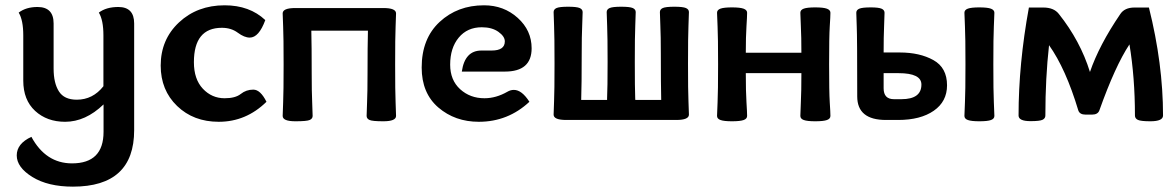

<svg xmlns="http://www.w3.org/2000/svg" viewBox="-20 -448 4390 717"><path d="M366.7 -58.1Q299.3 6.8 223.1 6.8Q155.3 6.8 111.1 -33.9Q66.9 -74.7 66.9 -147V-315.9Q66.9 -373 49.8 -400.9Q77.1 -421.9 120.1 -421.9Q180.2 -421.9 180.2 -360.4V-191.9Q180.2 -137.7 200 -106.7Q219.7 -75.7 266.6 -75.7Q326.7 -75.7 366.2 -126V-315.9Q366.2 -373 349.1 -400.9Q376.5 -421.9 421.9 -421.9Q481 -421.9 481 -360.4V38.1Q481 249 252.4 249Q159.2 249 100.8 212.9Q42.5 176.8 42.5 132.3Q42.5 88.4 97.2 63Q150.9 162.1 249 162.1Q366.7 162.1 366.7 44.4Z M796.9 6.8Q702.6 6.8 641.4 -52.2Q580.1 -111.3 580.1 -203.1Q580.1 -300.3 648.4 -364.3Q716.8 -428.2 818.8 -428.2Q912.1 -428.2 970.7 -373Q946.8 -307.6 912.6 -307.6Q892.6 -307.6 867.9 -325.9Q843.3 -344.2 808.6 -344.2Q704.1 -344.2 704.1 -215.8Q704.1 -152.3 737.5 -116.7Q771 -81.1 818.8 -81.1Q858.9 -81.1 879.2 -97.2Q899.4 -113.3 925.8 -113.3Q952.6 -113.3 975.1 -67.9Q898.9 6.8 796.9 6.8Z M1411.6 4.9Q1370.6 4.9 1359.9 0Q1349.1 -4.9 1349.1 -15.1Q1349.1 -27.8 1350.8 -66.2Q1352.5 -104.5 1352.5 -173.3Q1352.5 -277.3 1354 -333.5H1142.6Q1144 -277.3 1144 -173.3Q1144 -104.5 1145.8 -66.2Q1147.5 -27.8 1147.5 -15.1Q1147.5 -4.9 1136.7 0Q1126 4.9 1083 4.9Q1035.6 4.9 1035.6 -15.1Q1035.6 -27.8 1037.4 -66.2Q1039.1 -104.5 1039.1 -207.5Q1039.1 -311 1037.4 -348.1Q1035.6 -385.3 1035.6 -397.9Q1035.6 -418 1083 -418H1411.6Q1459 -418 1459 -397.9Q1459 -385.3 1457.3 -348.1Q1455.6 -311 1455.6 -207.5Q1455.6 -104.5 1457.3 -66.2Q1459 -27.8 1459 -15.1Q1459 4.9 1411.6 4.9Z M1777.8 -259.3H1815.9Q1865.2 -259.3 1865.2 -293.5Q1865.2 -312 1841.3 -329.1Q1817.4 -346.2 1779.3 -346.2Q1725.1 -346.2 1693.1 -307.6Q1661.1 -269 1661.1 -206.5Q1661.1 -148.9 1698.2 -115Q1735.4 -81.1 1789.1 -81.1Q1832.5 -81.1 1875 -105.5Q1886.7 -112.3 1898.9 -112.3Q1928.7 -112.3 1957 -67.9Q1877 6.8 1768.1 6.8Q1679.2 6.8 1616.9 -46.6Q1554.7 -100.1 1554.7 -195.8Q1554.7 -303.7 1621.6 -366Q1688.5 -428.2 1787.6 -428.2Q1861.3 -428.2 1913.3 -381.3Q1965.3 -334.5 1965.3 -267.6Q1965.3 -180.7 1865.7 -180.7H1704.6Q1715.8 -259.3 1777.8 -259.3Z M2505.4 0H2094.7Q2047.4 0 2047.4 -20Q2047.4 -32.7 2049.1 -69.8Q2050.8 -106.9 2050.8 -210.4Q2050.8 -314 2049.1 -352.1Q2047.4 -390.1 2047.4 -402.8Q2047.4 -413.1 2058.3 -418Q2069.3 -422.9 2101.6 -422.9Q2133.8 -422.9 2144.8 -418Q2155.8 -413.1 2155.8 -402.8Q2155.8 -390.1 2154.1 -352.1Q2152.3 -314 2152.3 -245.1Q2152.3 -130.9 2150.4 -74.7H2247.1V-81.1Q2249 -119.1 2249 -216.8Q2249 -314 2247.3 -352.1Q2245.6 -390.1 2245.6 -402.8Q2245.6 -413.1 2256.6 -418Q2267.6 -422.9 2299.8 -422.9Q2332 -422.9 2343 -418Q2354 -413.1 2354 -402.8Q2354 -390.1 2352.3 -352.1Q2350.6 -314 2350.6 -216.8Q2350.6 -119.1 2352.1 -81.1L2352.5 -74.7H2449.2Q2447.8 -130.9 2447.8 -245.1Q2447.8 -314 2446 -352.1Q2444.3 -390.1 2444.3 -402.8Q2444.3 -413.1 2455.1 -418Q2465.8 -422.9 2498.5 -422.9Q2530.3 -422.9 2541.5 -418Q2552.7 -413.1 2552.7 -402.8Q2552.7 -390.1 2551 -352.1Q2549.3 -314 2549.3 -210.4Q2549.3 -106.9 2551 -69.8Q2552.7 -32.7 2552.7 -20Q2552.7 0 2505.4 0Z M3024.4 4.9Q2994.6 4.9 2981.7 0.2Q2968.8 -4.4 2968.8 -15.1Q2968.8 -27.8 2970.7 -66.4Q2972.7 -105 2972.7 -174.8H2765.1Q2765.1 -105 2767.6 -66.4Q2770 -27.8 2770 -15.1Q2770 -4.4 2757.1 0.2Q2744.1 4.9 2713.4 4.9Q2683.6 4.9 2670.7 0.2Q2657.7 -4.4 2657.7 -15.1Q2657.7 -27.8 2659.7 -66.2Q2661.6 -104.5 2661.6 -207.5Q2661.6 -311 2659.7 -349.1Q2657.7 -387.2 2657.7 -400.4Q2657.7 -411.1 2670.7 -415.8Q2683.6 -420.4 2713.4 -420.4Q2744.1 -420.4 2757.1 -415.5Q2770 -410.6 2770 -400.4Q2770 -387.2 2767.6 -349.4Q2765.1 -311.5 2765.1 -251H2972.7Q2972.7 -311.5 2970.7 -349.4Q2968.8 -387.2 2968.8 -400.4Q2968.8 -411.1 2981.7 -415.8Q2994.6 -420.4 3024.4 -420.4Q3055.2 -420.4 3068.1 -415.5Q3081.1 -410.6 3081.1 -400.4Q3081.1 -387.2 3078.6 -349.1Q3076.2 -311 3076.2 -207.5Q3076.2 -104.5 3078.6 -66.2Q3081.1 -27.8 3081.1 -15.1Q3081.1 -4.4 3068.1 0.2Q3055.2 4.9 3024.4 4.9Z M3346.2 -77.6Q3420.9 -77.6 3420.9 -132.3Q3420.9 -174.8 3335.4 -174.8H3279.8V-118.2Q3279.8 -77.6 3318.4 -77.6ZM3334 0H3288.6Q3181.2 0 3181.2 -87.9Q3181.2 -311 3179.4 -349.1Q3177.7 -387.2 3177.7 -400.4Q3177.7 -410.6 3188.7 -415.5Q3199.7 -420.4 3231.9 -420.4Q3261.2 -420.4 3272.2 -415.5Q3283.2 -410.6 3283.2 -400.4Q3283.2 -387.2 3281.5 -349.1Q3279.8 -311 3279.8 -252H3340.3Q3414.6 -252 3465.6 -223.6Q3516.6 -195.3 3516.6 -129.4Q3516.6 -68.8 3467 -34.4Q3417.5 0 3334 0ZM3637.2 4.9Q3607.4 4.9 3594.5 0.2Q3581.5 -4.4 3581.5 -15.1Q3581.5 -27.8 3583.5 -66.2Q3585.4 -104.5 3585.4 -208Q3585.4 -311 3583.5 -349.1Q3581.5 -387.2 3581.5 -400.4Q3581.5 -411.1 3594.5 -415.8Q3607.4 -420.4 3637.2 -420.4Q3668 -420.4 3680.7 -415.5Q3693.4 -410.6 3693.4 -400.4Q3693.4 -387.2 3691.4 -349.1Q3689.5 -311 3689.5 -208Q3689.5 -104.5 3691.4 -66.2Q3693.4 -27.8 3693.4 -15.1Q3693.4 -4.4 3680.7 0.2Q3668 4.9 3637.2 4.9Z M4275.9 4.9Q4240.7 4.9 4229.5 -0.2Q4218.3 -5.4 4218.3 -16.6Q4218.3 -158.7 4197.8 -282.2Q4144.5 -201.7 4085.4 -35.6Q4079.6 -20 4058.1 -20H4033.7Q4012.2 -20 4006.8 -35.6Q3960 -191.4 3897.5 -279.3Q3883.8 -156.2 3883.8 -16.6Q3883.8 -5.9 3873.3 -0.7Q3862.8 4.4 3828.6 4.4Q3783.7 4.4 3783.7 -16.6Q3783.7 -209.5 3822.3 -419.9H3876Q3915.5 -419.9 3934.1 -396Q4014.2 -295.4 4050.3 -179.2Q4084.5 -279.3 4163.6 -395.5Q4179.7 -419.9 4216.8 -419.9H4270.5Q4323.2 -209.5 4323.2 -16.6Q4323.2 4.9 4275.9 4.9Z"/></svg>

Font: Bainsley
Style: Bold
Weight: 700
Designer: Paul James MIller
Foundry: High-Logic / Made with FontCreator
Version: Version 1.411;March 28, 2021;FontCreator 13.0.0.2683 64-bit